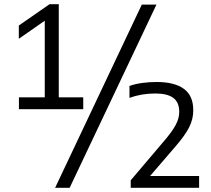

<svg xmlns="http://www.w3.org/2000/svg" viewBox="-20 -830 1011 918"><path d="M70.5 -308V-364.5H194V-731L70 -644.5V-708L217 -810H261V-364.5H378V-308ZM243.5 68 658 -808H728L313 68ZM605 68V32L762.5 -153.5Q803 -200.5 820 -232.5Q837 -264.5 837 -295Q837 -340.5 808.8 -361.8Q780.5 -383 722 -383Q688 -383 657 -377.5Q626 -372 599 -362V-419Q625 -428.5 658.8 -433.2Q692.5 -438 729 -438Q814.5 -438 859.5 -405Q904.5 -372 904 -301.5Q904 -260 884.2 -221Q864.5 -182 817.5 -128L697.5 11.5H932V68Z"/></svg>

Font: Encode Sans Semi Expanded
Style: Regular
Weight: 400
Width: 6
Designer: Multiple Designers
Foundry: Impallari Type
Version: Version 3.000; ttfautohint (v1.8.3) -l 8 -r 50 -G 200 -x 14 